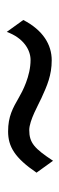

<svg xmlns="http://www.w3.org/2000/svg" viewBox="180 -544 180 581"><g transform="rotate(90 270.5 -253.0)"><path d="M466 -323C429 -267 412 -251 373 -251C344 -251 294 -280 276 -288C239 -305 207 -319 162 -319C115 -319 71 -293 40 -233L76 -183C94 -233 130 -255 161 -255C210 -255 257 -230 274 -220C307 -201 332 -187 377 -187C423 -187 457 -207 502 -273Z"/></g></svg>

Font: XITS
Style: Italic
Weight: 400
Italic angle: -16.33°
Designer: MicroPress Inc., with final additions and corrections provided by Coen Hoffman, Elsevier (retired)
Version: Version 1.302